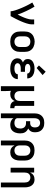

<svg xmlns="http://www.w3.org/2000/svg" viewBox="1586 -2400 1029 4240"><g transform="rotate(90 2100.0 -279.5)"><path d="M228 0Q228 -26 221.5 -51.5Q215 -77 207.5 -101.5Q200 -126 191 -150.5Q182 -175 172.5 -199.5Q163 -224 152.5 -248Q142 -272 131.5 -295.5Q121 -319 109.5 -342.5Q98 -366 86 -389Q74 -412 61.5 -434.5Q49 -457 35 -479L126 -528Q153 -484 177 -438.5Q201 -393 223 -346Q245 -299 265 -251.5Q285 -204 301 -155Q314 -179 326 -204.5Q338 -230 349.5 -255Q361 -280 371 -306Q381 -332 389.5 -359Q398 -386 404 -413Q410 -440 410 -468V-520H517V-468Q517 -436 510 -405Q503 -374 493.5 -344Q484 -314 472.5 -284.5Q461 -255 448.5 -226Q436 -197 422.5 -168.5Q409 -140 394.5 -111.5Q380 -83 365 -55.5Q350 -28 335 0Z M900 8Q870 8 840.5 3Q811 -2 784.5 -14.5Q758 -27 736 -48Q714 -69 700 -95Q686 -121 680.5 -150.5Q675 -180 675 -210V-310Q675 -340 680.5 -369.5Q686 -399 700 -425Q714 -451 736 -472Q758 -493 785 -505.5Q812 -518 841 -524.5Q870 -531 900 -531Q930 -531 959 -524.5Q988 -518 1015 -505.5Q1042 -493 1064 -472Q1086 -451 1100 -425Q1114 -399 1119.5 -369.5Q1125 -340 1125 -310V-210Q1125 -180 1119.5 -150.5Q1114 -121 1100 -95Q1086 -69 1064 -48Q1042 -27 1015.5 -14.5Q989 -2 959.5 3Q930 8 900 8ZM900 -84Q916 -84 932.5 -87.5Q949 -91 963 -99Q977 -107 988 -119Q999 -131 1006 -146Q1013 -161 1015.5 -177.5Q1018 -194 1018 -210V-310Q1018 -326 1015.5 -342.5Q1013 -359 1006 -374Q999 -389 988 -401.5Q977 -414 962.5 -421.5Q948 -429 931.5 -432.5Q915 -436 898 -436Q882 -436 866 -432.5Q850 -429 836 -421Q822 -413 811 -400.5Q800 -388 793.5 -373Q787 -358 784.5 -342Q782 -326 782 -310V-210Q782 -194 784.5 -177.5Q787 -161 794 -146Q801 -131 812 -119Q823 -107 837 -99Q851 -91 867.5 -87.5Q884 -84 900 -84Z M1497 8Q1471 8 1445 5.5Q1419 3 1393.5 -4Q1368 -11 1345 -23.5Q1322 -36 1304 -55Q1286 -74 1276.5 -99.5Q1267 -125 1267 -151Q1267 -171 1273 -191Q1279 -211 1292 -226.5Q1305 -242 1322.5 -253Q1340 -264 1359 -272Q1342 -279 1327.5 -289Q1313 -299 1302.5 -313Q1292 -327 1287.5 -344.5Q1283 -362 1283 -380Q1283 -404 1291.5 -427.5Q1300 -451 1317 -468.5Q1334 -486 1355.5 -498Q1377 -510 1400.5 -516.5Q1424 -523 1448.5 -525.5Q1473 -528 1497 -528Q1522 -528 1547 -525Q1572 -522 1595.5 -514.5Q1619 -507 1640.5 -493.5Q1662 -480 1678 -461Q1694 -442 1702.5 -418Q1711 -394 1711 -369Q1711 -369 1711 -368Q1711 -367 1711 -367H1604Q1604 -367 1604 -367Q1604 -367 1604 -367Q1604 -385 1593 -400Q1582 -415 1566 -422.5Q1550 -430 1532.5 -433Q1515 -436 1497 -436Q1486 -436 1474.5 -435Q1463 -434 1452 -432Q1441 -430 1430.5 -426Q1420 -422 1410.5 -415.5Q1401 -409 1395.5 -399Q1390 -389 1390 -378Q1390 -378 1390 -378Q1390 -378 1390 -378Q1390 -366 1395.5 -355.5Q1401 -345 1410.5 -338Q1420 -331 1431 -327Q1442 -323 1453.5 -320.5Q1465 -318 1476.5 -317.5Q1488 -317 1500 -317H1565V-224H1500Q1487 -224 1473.5 -223Q1460 -222 1446.5 -219.5Q1433 -217 1420.5 -212Q1408 -207 1397.5 -199Q1387 -191 1380.5 -178.5Q1374 -166 1374 -153Q1374 -140 1380.5 -128Q1387 -116 1397.5 -108Q1408 -100 1420.5 -95.5Q1433 -91 1445.5 -88.5Q1458 -86 1471 -85Q1484 -84 1497 -84Q1511 -84 1524 -85.5Q1537 -87 1550 -90Q1563 -93 1575.5 -98.5Q1588 -104 1598 -112.5Q1608 -121 1614 -133.5Q1620 -146 1620 -159H1727Q1727 -159 1727 -158.5Q1727 -158 1727 -158Q1727 -132 1717.5 -106.5Q1708 -81 1691 -61Q1674 -41 1650.5 -27Q1627 -13 1602 -5.5Q1577 2 1550.5 5Q1524 8 1497 8ZM1481 -575 1425 -625 1563 -774 1637 -706Z M1883 215V-520H1990V-210Q1990 -186 1995.5 -162.5Q2001 -139 2016 -120.5Q2031 -102 2053.5 -93Q2076 -84 2100 -84Q2124 -84 2146.5 -93Q2169 -102 2184 -120.5Q2199 -139 2204.5 -162.5Q2210 -186 2210 -210V-520H2317V-118Q2317 -111 2319 -104.5Q2321 -98 2325.5 -93Q2330 -88 2336.5 -86Q2343 -84 2350 -84H2369V8H2350Q2327 8 2303.5 3Q2280 -2 2260 -15Q2240 -28 2227 -48.5Q2214 -69 2211 -92Q2202 -70 2186.5 -50.5Q2171 -31 2150.5 -17Q2130 -3 2106 2.5Q2082 8 2057 8Q2039 8 2020.5 5Q2002 2 1985 -6Q1987 23 1988.5 51Q1990 79 1990 107V215Z M2483 215V-525Q2483 -554 2488 -582.5Q2493 -611 2505 -637Q2517 -663 2536.5 -684Q2556 -705 2581.5 -719Q2607 -733 2635.5 -738Q2664 -743 2693 -743Q2720 -743 2747.5 -738.5Q2775 -734 2799.5 -721.5Q2824 -709 2844.5 -690Q2865 -671 2877.5 -646.5Q2890 -622 2895.5 -594.5Q2901 -567 2901 -540Q2901 -517 2897 -494.5Q2893 -472 2882 -451.5Q2871 -431 2854.5 -415Q2838 -399 2818 -388Q2843 -377 2865 -359Q2887 -341 2901 -317Q2915 -293 2920 -265Q2925 -237 2925 -210Q2925 -183 2921 -156Q2917 -129 2907 -103.5Q2897 -78 2881 -56Q2865 -34 2842.5 -19Q2820 -4 2793 2Q2766 8 2739 8Q2718 8 2696.5 4.5Q2675 1 2655 -7.5Q2635 -16 2618 -30Q2601 -44 2590 -63V215ZM2696 -84Q2721 -84 2746 -92Q2771 -100 2788 -119.5Q2805 -139 2811.5 -164Q2818 -189 2818 -214Q2818 -231 2815.5 -247Q2813 -263 2806 -278Q2799 -293 2788 -305.5Q2777 -318 2763 -325.5Q2749 -333 2732.5 -336.5Q2716 -340 2700 -340H2656V-432H2700Q2720 -432 2739.5 -439.5Q2759 -447 2771.5 -462.5Q2784 -478 2789 -498Q2794 -518 2794 -538Q2794 -559 2788.5 -580.5Q2783 -602 2769.5 -618.5Q2756 -635 2735 -643Q2714 -651 2693 -651Q2678 -651 2662.5 -647Q2647 -643 2634.5 -634.5Q2622 -626 2613 -613Q2604 -600 2599 -585.5Q2594 -571 2592 -555.5Q2590 -540 2590 -525V-150V-146Q2591 -129 2602.5 -116Q2614 -103 2629.5 -96Q2645 -89 2662 -86.5Q2679 -84 2696 -84Z M3083 215V-310Q3083 -339 3088 -368Q3093 -397 3106 -423.5Q3119 -450 3140 -471Q3161 -492 3187 -505Q3213 -518 3242.5 -523Q3272 -528 3301 -528Q3330 -528 3359.5 -523Q3389 -518 3416 -505Q3443 -492 3464.5 -471.5Q3486 -451 3500 -424.5Q3514 -398 3519.5 -369Q3525 -340 3525 -310V-210Q3525 -183 3521.5 -156.5Q3518 -130 3508.5 -105Q3499 -80 3483 -57.5Q3467 -35 3445 -20Q3423 -5 3396.5 1.5Q3370 8 3343 8Q3319 8 3295 2.5Q3271 -3 3251 -16Q3231 -29 3215.5 -48Q3200 -67 3190 -89V215ZM3301 -84Q3317 -84 3333 -87.5Q3349 -91 3363.5 -99Q3378 -107 3389 -119.5Q3400 -132 3406.5 -146.5Q3413 -161 3415.5 -177.5Q3418 -194 3418 -210V-310Q3418 -326 3415.5 -342.5Q3413 -359 3406.5 -373.5Q3400 -388 3389 -400.5Q3378 -413 3364 -421Q3350 -429 3333.5 -432.5Q3317 -436 3301 -436Q3285 -436 3269.5 -432.5Q3254 -429 3240.5 -420.5Q3227 -412 3216.5 -399.5Q3206 -387 3200.5 -372.5Q3195 -358 3192.5 -342Q3190 -326 3190 -310V-210Q3190 -194 3192 -178.5Q3194 -163 3200 -148Q3206 -133 3216 -120.5Q3226 -108 3239.5 -99.5Q3253 -91 3269 -87.5Q3285 -84 3301 -84Z M4010 215V-310Q4010 -334 4004.5 -357.5Q3999 -381 3984 -399.5Q3969 -418 3946.5 -427Q3924 -436 3900 -436Q3876 -436 3853.5 -427Q3831 -418 3816 -399.5Q3801 -381 3795.5 -357.5Q3790 -334 3790 -310V0H3683V-520H3790V-431Q3800 -453 3815 -472Q3830 -491 3850.5 -504Q3871 -517 3895 -522.5Q3919 -528 3943 -528Q3969 -528 3995 -521Q4021 -514 4042 -498.5Q4063 -483 4078 -461Q4093 -439 4102 -414Q4111 -389 4114 -362.5Q4117 -336 4117 -310V215Z"/></g></svg>

Font: Zed Mono Semibold Extended
Style: Regular
Weight: 600
Width: 7
Monospace: yes
Designer: Belleve Invis
Foundry: Belleve Invis
Version: Version 1.0.0; ttfautohint (v1.8.4)